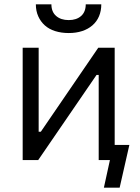

<svg xmlns="http://www.w3.org/2000/svg" viewBox="-20 -741 649 889"><path d="M146 -721Q146 -690.5 157 -665.7Q168 -641 187.5 -623.5Q207 -606 235.5 -597Q264 -588 298.4 -588Q332.7 -588 360.4 -597.2Q388.1 -606.3 408.1 -623.7Q428 -641 438.5 -665.7Q449 -690.5 449 -721H377Q377 -686 355.6 -667Q334.2 -648 298.1 -648Q262 -648 240 -667Q218 -686 218 -721ZM85 0H157L427 -394H437V0H511V-520H435L169 -131H159V-520H85ZM461 128H534L579 -70H494L511 0H489Z"/></svg>

Font: Fixel Variable
Style: Regular
Weight: 100
Width: 3
Designer: AlfaBravo + MacPaw
Foundry: Kyrylo Tkachov, Marchela Mozhyna, Serhii Makarenko, Maria Weinstein, Zakhar Kryvoshyya
Version: Version 1.211